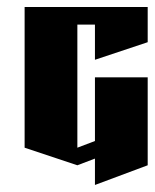

<svg xmlns="http://www.w3.org/2000/svg" viewBox="-20 -520 440 546"><path d="M50 -500H400V-400L250 -350V-450H200V-100L250 -119V-300H400V-50L250 6V-69L200 -50L50 -100Z"/></svg>

Font: SOV_Meka
Style: Book
Weight: 400
Version: Version 1.00